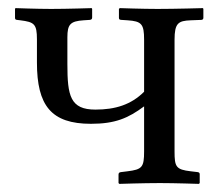

<svg xmlns="http://www.w3.org/2000/svg" viewBox="-20 -451 550 473"><path d="M335 -353V-225C303 -193 264 -181 215 -181C153 -181 146 -215 146 -293V-359C146 -391 153.2 -398.8 186 -401L201 -402C205 -402.3 207 -404 207 -408V-429L206 -431C206 -431 145 -429 106 -429C71.7 -429 18 -431 18 -431L17 -429V-407C17 -403 19 -402.4 22 -402L30 -401C64.3 -396.7 71 -392 71 -354V-297C71 -191 106 -146 204 -146C264 -146 296 -160 335 -189V-78C335 -39 330.2 -33.5 294 -29L278 -27C274 -26.5 272 -25 272 -21V0L274 2C274 2 333 0 374 0C411 0 470 2 470 2L472 0V-22C472 -25 470 -26.6 467 -27L450 -29C413.4 -33.3 410 -40 410 -78V-353C410 -394 419.1 -399.8 450 -401L476 -402C479 -402.1 481 -404 481 -407V-429L480 -431C480 -431 411.7 -429 368 -429C331.7 -429 275 -431 275 -431L273 -429V-407C273 -403 275 -402.3 279 -402L294 -401C328.8 -398.7 335 -392 335 -353Z"/></svg>

Font: Libertinus Serif Display
Style: Regular
Weight: 400
Designer: Philipp H. Poll
Foundry: Khaled Hosny
Version: Version 6.1